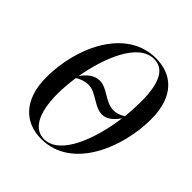

<svg xmlns="http://www.w3.org/2000/svg" viewBox="-196 -866 1020 1020"><g transform="rotate(45 313.5 -356.5)"><path d="M269 11C503 11 609 -269 609 -475C609 -655 513 -724 398 -724C173 -724 57 -464 57 -241C57 -72 146 11 269 11ZM434 -368C371 -368 329 -429 271 -429C235 -429 201 -406 174 -366C203 -532 276 -714 393 -714C464 -714 505 -654 505 -504C505 -469 503 -430 499 -389C478 -376 455 -368 434 -368ZM281 1C212 1 161 -64 161 -223C161 -259 165 -303 171 -348C189 -360 216 -371 245 -371C301 -371 349 -309 406 -309C440 -309 468 -332 496 -370C473 -198 402 1 281 1Z"/></g></svg>

Font: Noto Serif Display ExtraCondensed Medium
Style: Italic
Weight: 500
Width: 2
Italic angle: -12°
Designer: Monotype Design Team
Foundry: Monotype Imaging Inc.
Version: Version 2.009